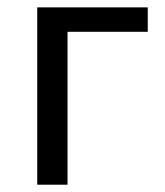

<svg xmlns="http://www.w3.org/2000/svg" viewBox="-20 -506 451 526"><path d="M82 0V-485.8H384.8V-418.9H165V0Z"/></svg>

Font: Source Sans Pro
Style: Regular
Weight: 400
Designer: Paul D. Hunt
Foundry: Adobe Systems Incorporated
Version: Version 3.006;hotconv 1.0.111;makeotfexe 2.5.65597